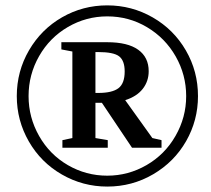

<svg xmlns="http://www.w3.org/2000/svg" viewBox="-20 -685 787 715"><path d="M717.3 -327.1Q717.3 -236.8 673.1 -159.4Q628.9 -82 550.5 -36.1Q472.2 9.8 379.4 9.8Q288.6 9.8 210.4 -35.2Q132.3 -80.1 87.4 -158.2Q42.5 -236.3 42.5 -327.1Q42.5 -419.4 88.1 -497.8Q133.8 -576.2 211.2 -620.6Q288.6 -665 379.4 -665Q470.7 -665 548.8 -620.1Q627 -575.2 672.1 -497.3Q717.3 -419.4 717.3 -327.1ZM471.7 -134.8 359.4 -302.2H335.4V-170.9L381.3 -163.1V-134.8H212.4V-163.1L249.5 -170.9V-493.2L208.5 -501V-527.8H379.4Q455.6 -527.8 494.6 -499.8Q533.7 -471.7 533.7 -419.9Q533.7 -382.3 511.5 -354Q489.3 -325.7 446.3 -312L547.4 -170.9L581.5 -163.1V-134.8ZM444.3 -418.9Q444.3 -459 423.8 -475.1Q403.3 -491.2 344.7 -491.2H335.4V-338.9H346.7Q397.5 -338.9 420.9 -356.4Q444.3 -374 444.3 -418.9ZM379.4 -624Q300.8 -624 232.9 -584.5Q165 -544.9 125.7 -476.1Q86.4 -407.2 86.4 -327.1Q86.4 -247.6 125.7 -178.5Q165 -109.4 232.7 -70.1Q300.3 -30.8 379.4 -30.8Q457.5 -30.8 525.6 -70.1Q593.8 -109.4 633.5 -178.7Q673.3 -248 673.3 -327.1Q673.3 -406.2 634.3 -474.9Q595.2 -543.5 527.6 -583.7Q460 -624 379.4 -624Z"/></svg>

Font: Tinos
Style: Bold Italic
Weight: 700
Italic angle: -16.333°
Designer: Steve Matteson
Foundry: Monotype Imaging Inc.
Version: Version 1.23